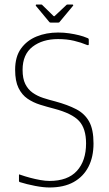

<svg xmlns="http://www.w3.org/2000/svg" viewBox="-20 -821 481 850"><path d="M64 -20V-46Q64 -50 67 -48.5Q70 -47 71 -47Q91 -40 113.5 -34Q136 -28 158.5 -24Q181 -20 199 -20Q280 -20 320.5 -64.5Q361 -109 361 -186Q361 -252 330 -285.5Q299 -319 219 -340Q188 -348 157.5 -357.5Q127 -367 102 -384Q77 -401 62 -431.5Q47 -462 47 -512Q47 -570 73 -606Q99 -642 142 -659.5Q185 -677 237 -677Q263 -677 286.5 -673.5Q310 -670 330 -665Q350 -660 366 -653Q370 -652 371.5 -650Q373 -648 373 -645V-625Q373 -619 365 -622Q339 -633 307.5 -640.5Q276 -648 237 -648Q168 -648 124 -614Q80 -580 80 -512Q80 -473 92 -449Q104 -425 124.5 -410.5Q145 -396 171 -387.5Q197 -379 225 -372Q280 -357 317.5 -337.5Q355 -318 374.5 -283Q394 -248 394 -186Q394 -126 371.5 -82.5Q349 -39 306 -15Q263 9 199 9Q172 9 135.5 2Q99 -5 67 -15Q66 -15 65 -16.5Q64 -18 64 -20ZM204 -721Q200 -721 198 -724L139 -795Q138 -797 138.5 -799Q139 -801 142 -801H162Q167 -801 168 -798L216 -751Q220 -747 223 -751L273 -798Q275 -801 279 -801H300Q303 -801 304 -799Q305 -797 303 -795L244 -724Q243 -721 238 -721Z"/></svg>

Font: Glory Thin
Style: Regular
Weight: 100
Designer: Robert Leuschke
Foundry: Robert Leuschke
Version: Version 1.011